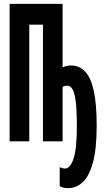

<svg xmlns="http://www.w3.org/2000/svg" viewBox="-20 -734 540 997"><path d="M333 243Q308 243 290 233V134Q296 137 303 139Q310 141 319 141Q344 141 361.5 91Q379 41 379 -81Q379 -164 373 -209Q367 -254 356 -271.5Q345 -289 330 -289Q322 -289 316.5 -287.5Q311 -286 305 -283V0H203V-606H132V0H30V-714H305V-384Q313 -388 325 -391Q337 -394 349 -394Q391 -394 421 -363.5Q451 -333 466.5 -264.5Q482 -196 482 -82Q482 39 462.5 110Q443 181 409.5 212Q376 243 333 243Z"/></svg>

Font: Noto Sans Mono ExtraCondensed
Style: Bold
Weight: 700
Width: 2
Designer: Monotype Design Team
Foundry: Monotype Imaging Inc.
Version: Version 2.014